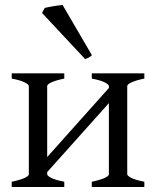

<svg xmlns="http://www.w3.org/2000/svg" viewBox="-20 -747 623 767"><path d="M346.7 0V-21Q379.9 -27.8 397.5 -35.9Q415 -43.9 415 -50.8V-335L168.5 -59.6V-50.8Q168.5 -44.9 184.8 -36.4Q201.2 -27.8 236.8 -21V0H26.9V-21Q60.1 -27.8 77.6 -35.9Q95.2 -43.9 95.2 -50.8V-403.3Q95.2 -409.2 78.9 -417.7Q62.5 -426.3 26.9 -433.1V-454.1H236.8V-433.1Q203.6 -426.3 186 -418.2Q168.5 -410.2 168.5 -403.3V-119.6L415 -395.5V-403.3Q415 -409.2 398.7 -417.7Q382.3 -426.3 346.7 -433.1V-454.1H556.6V-433.1Q523.4 -426.3 505.9 -418.2Q488.3 -410.2 488.3 -403.3V-50.8Q488.3 -44.9 504.6 -36.4Q521 -27.8 556.6 -21V0ZM347.2 -526.4Q340.8 -520.5 334.5 -517.1Q328.1 -513.7 319.8 -511.2L147.9 -695.3L158.7 -715.3Q163.6 -716.8 173.1 -718.5Q182.6 -720.2 193.1 -722.2Q203.6 -724.1 213.9 -725.3Q224.1 -726.6 230 -727.1Z"/></svg>

Font: Gentium Plus Cyr
Style: Regular
Weight: 400
Designer: J. Victor Gaultney, Annie Olsen, Iska Routamaa, Becca Hirsbrunner
Foundry: SIL International
Version: Version 5.000